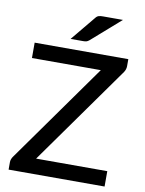

<svg xmlns="http://www.w3.org/2000/svg" viewBox="-99 -995 801 1064"><g transform="rotate(10 301.5 -463.5)"><path d="M572 -678.5Q572 -660.5 561 -644L164.5 -86.5H565V0H25V-42Q25 -50.5 27.8 -58Q30.5 -65.5 35 -72.5L432.5 -631.5H45V-718H572ZM505 -927 342 -784Q333.5 -777 326.5 -775Q319.5 -773 308 -773H237.5L350.5 -910Q355 -916 359.2 -919.2Q363.5 -922.5 368.5 -924.2Q373.5 -926 380 -926.5Q386.5 -927 395 -927Z"/></g></svg>

Font: Lato 2
Style: Regular
Weight: 500
Designer: Lukasz Dziedzic with Adam Twardoch and Botio Nikoltchev
Foundry: tyPoland Lukasz Dziedzic
Version: Version 2.015; 2015-08-06; http://www.latofonts.com/